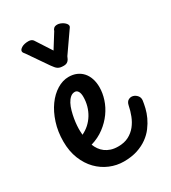

<svg xmlns="http://www.w3.org/2000/svg" viewBox="-159 -687 711 798"><g transform="rotate(-30 196.5 -288.0)"><path d="M265.1 -291Q265.1 -263.2 255.6 -233.9Q246.1 -204.6 227.3 -178.5Q208.5 -152.3 180.9 -131.6Q153.3 -110.8 117.2 -100.1Q122.1 -87.4 130.1 -75.9Q138.2 -64.5 149.4 -56.2Q160.6 -47.9 175.5 -43Q190.4 -38.1 210 -38.1Q239.3 -38.1 260.3 -49.1Q281.2 -60.1 295.7 -78.1Q310.1 -96.2 318.8 -118.7Q327.6 -141.1 332 -164.1Q335.4 -180.7 345.9 -186.3Q356.4 -191.9 367.4 -189Q378.4 -186 386.5 -176.5Q394.5 -167 393.1 -153.8Q391.1 -138.7 386.5 -119.1Q381.8 -99.6 372.6 -79.6Q363.3 -59.6 348.9 -40.3Q334.5 -21 313.5 -5.9Q292.5 9.3 264.2 18.6Q235.8 27.8 199.2 27.8Q165 27.8 133.1 14.4Q101.1 1 76.4 -24.2Q51.8 -49.3 36.9 -86.2Q22 -123 22 -169.9Q22 -217.3 35.2 -258.1Q48.3 -298.8 69.8 -328.6Q91.3 -358.4 118.7 -375.2Q146 -392.1 174.8 -392.1Q195.8 -392.1 212.6 -384.8Q229.5 -377.4 241.2 -364Q252.9 -350.6 259 -332Q265.1 -313.5 265.1 -291ZM104 -172.9Q104 -168.5 104.5 -164.1Q105 -159.7 105 -154.8Q123.5 -163.6 138.7 -177.2Q153.8 -190.9 164.6 -208.5Q175.3 -226.1 181.2 -246.8Q187 -267.6 187 -290Q187 -306.6 181.4 -315.9Q175.8 -325.2 166 -325.2Q153.8 -325.2 144.3 -316.9Q134.8 -308.6 127.7 -295.2Q120.6 -281.7 116 -264.9Q111.3 -248 108.4 -231Q105.5 -213.9 104.5 -198.5Q103.5 -183.1 104 -172.9ZM67.9 -565.9Q64.5 -569.8 62 -573.5Q59.6 -577.1 59.6 -581.1Q59.6 -589.4 71.8 -596.7Q84 -604 104.5 -604Q112.8 -604 118.4 -601.1Q124 -598.1 126.5 -594.2L175.8 -518.1L218.8 -586.9Q220.2 -593.3 225.8 -598.6Q231.4 -604 242.7 -604Q249.5 -604 256.8 -601.3Q264.2 -598.6 270.5 -594.2Q276.9 -589.8 280.8 -584.5Q284.7 -579.1 284.7 -574.2Q284.7 -570.8 281.7 -566.4Q278.8 -562 277.8 -561L213.9 -469.2Q209 -455.6 201.7 -448.7Q194.3 -441.9 181.6 -441.9Q171.4 -441.9 165 -443.4Q158.7 -444.8 153.6 -448.2Q148.4 -451.7 144 -457Q139.6 -462.4 133.8 -470.2Z"/></g></svg>

Font: Grand Hotel
Style: Regular
Weight: 400
Designer: Brian J. Bonislawsky & Jim Lyles for Astigmatic (AOETI)
Foundry: Astigmatic (AOETI)
Version: Version 001.000